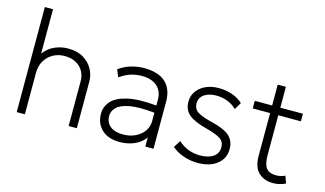

<svg xmlns="http://www.w3.org/2000/svg" viewBox="-86 -988 2149 1271"><g transform="rotate(15 988.5 -352.5)"><path d="M85 0V-720H141V-416.5Q174 -459 217.5 -477Q261 -495 306 -495Q369.5 -495 412 -469Q454.5 -443 475.8 -403.2Q497 -363.5 497 -323V0H441V-306Q441 -366 401.5 -403.5Q362 -441 296 -441Q253 -441 217.8 -421.5Q182.5 -402 161.8 -366.8Q141 -331.5 141 -285V0Z M793.5 15Q715 15 670.8 -26.2Q626.5 -67.5 626.5 -135Q626.5 -183 659.2 -220.5Q692 -258 766.8 -275.5Q841.5 -293 966.5 -281.5V-322Q966.5 -380 929 -413Q891.5 -446 824.5 -446Q786.5 -446 749 -434.5Q711.5 -423 674.5 -396L654 -446Q697 -477 741.5 -488.5Q786 -500 825.5 -500Q924 -500 973.2 -454.2Q1022.5 -408.5 1022.5 -322V0H966.5V-63Q940.5 -25 894.5 -5Q848.5 15 793.5 15ZM682.5 -135Q682.5 -90 714 -64.5Q745.5 -39 801.5 -39Q848.5 -39 885.8 -56.8Q923 -74.5 944.8 -105.2Q966.5 -136 966.5 -175V-232Q859 -243 796.8 -231.5Q734.5 -220 708.5 -193.8Q682.5 -167.5 682.5 -135Z M1328 15Q1276.5 15 1228.2 -2.2Q1180 -19.5 1150 -47L1181 -95Q1209 -67.5 1248 -52.2Q1287 -37 1329 -37Q1387 -37 1420.5 -60Q1454 -83 1454 -124Q1454 -163 1425.8 -182.2Q1397.5 -201.5 1323 -221Q1239 -243 1202 -274.5Q1165 -306 1165 -362Q1165 -401.5 1187 -432.8Q1209 -464 1247.5 -482Q1286 -500 1336 -500Q1437.5 -500 1503 -442L1474 -393Q1450 -418.5 1412.8 -433.2Q1375.5 -448 1334 -448Q1284 -448 1252 -426Q1220 -404 1220 -365Q1220 -324.5 1252 -305.5Q1284 -286.5 1352 -270Q1435.5 -250 1472.8 -217.5Q1510 -185 1510 -128Q1510 -63 1460.2 -24Q1410.5 15 1328 15Z M1844 15Q1783.5 15 1745.2 -21Q1707 -57 1707 -135V-428H1588V-480H1707V-623H1763V-480H1918V-428H1763V-155Q1763 -91.5 1784.2 -65.8Q1805.5 -40 1849.5 -40Q1868.5 -40 1884.2 -44Q1900 -48 1912 -54L1930 -5Q1890 15 1844 15Z"/></g></svg>

Font: Geologica Thin
Style: Regular
Weight: 100
Designer: Sindre Bremnes, Frode Helland
Foundry: Monokrom Skriftforlag AS
Version: Version 1.010; ttfautohint (v1.8.4.7-5d5b);gftools[0.9.28]